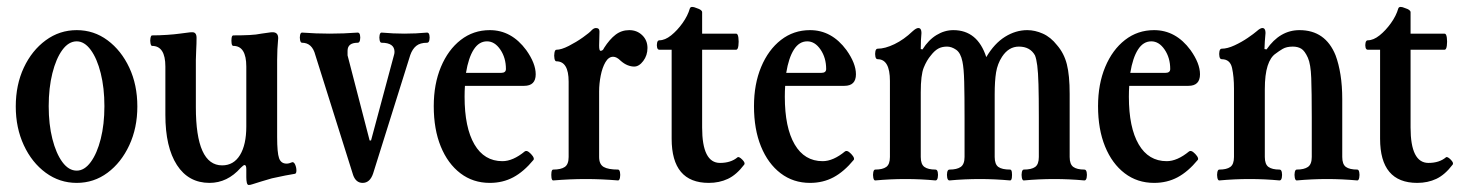

<svg xmlns="http://www.w3.org/2000/svg" viewBox="-20 -511 4178 548"><path d="M199 11Q150 11 110.5 -18Q71 -47 48 -96.5Q25 -146 25 -207Q25 -269 48 -318Q71 -367 110.5 -396Q150 -425 199 -425Q248 -425 287 -396Q326 -367 349 -318Q372 -269 372 -207Q372 -146 349 -96.5Q326 -47 287 -18Q248 11 199 11ZM199 -24Q221 -24 239 -48.5Q257 -73 267.5 -114.5Q278 -156 278 -208Q278 -260 267.5 -302Q257 -344 239 -368.5Q221 -393 199 -393Q176 -393 158 -368.5Q140 -344 129.5 -302Q119 -260 119 -208Q119 -156 129.5 -114.5Q140 -73 158 -48.5Q176 -24 199 -24Z M690 17Q686 17 684.5 10.5Q683 4 683 -5V-28Q683 -40 678 -40Q675 -40 667 -32Q629 11 578 11Q518 11 485 -40Q452 -91 452 -183V-321Q452 -380 414 -380Q411 -380 409.5 -387.5Q408 -395 409.5 -402.5Q411 -410 414 -410Q435 -410 457 -411.5Q479 -413 493 -415Q511 -417 516.5 -418Q522 -419 529 -419Q541 -419 541 -403Q541 -386 540 -368.5Q539 -351 539 -340V-205Q539 -39 614 -39Q647 -39 665 -68.5Q683 -98 683 -150V-321Q683 -380 646 -380Q642 -380 641 -387.5Q640 -395 641 -402.5Q642 -410 646 -410Q672 -410 692 -411Q712 -412 726 -415Q742 -417 747.5 -418Q753 -419 758 -419Q774 -419 774 -402Q771 -370 771 -340V-120Q771 -75 776.5 -59.5Q782 -44 798 -44Q805 -44 814 -48Q819 -49 822.5 -41Q826 -33 826 -24.5Q826 -16 822 -15Q815 -14 794 -10Q773 -6 756 -2Q738 3 725.5 7Q713 11 700 15Q694 17 690 17Z M1015 11Q996 11 988 -11L880 -354Q871 -389 842 -389Q838 -389 836.5 -396.5Q835 -404 836.5 -411Q838 -418 842 -418Q882 -415 921 -415Q961 -415 1001 -418Q1006 -418 1007.5 -411Q1009 -404 1007.5 -396.5Q1006 -389 1001 -389Q972 -389 972 -366Q972 -362 972 -358.5Q972 -355 972 -353L1035 -110H1039L1104 -352Q1106 -358 1106 -363Q1106 -389 1069 -389Q1065 -389 1063.5 -396.5Q1062 -404 1063.5 -411Q1065 -418 1069 -418Q1103 -415 1134 -415Q1167 -415 1199 -418Q1204 -418 1205.5 -411Q1207 -404 1205.5 -396.5Q1204 -389 1199 -389Q1179 -389 1168 -380Q1157 -371 1151 -354L1045 -16Q1036 11 1015 11Z M1378 11Q1330 11 1294 -16.5Q1258 -44 1238 -93Q1218 -142 1218 -208Q1218 -271 1238.5 -320Q1259 -369 1295 -397Q1331 -425 1378 -425Q1440 -425 1482 -368Q1509 -330 1509 -299Q1509 -266 1476 -266H1307Q1306 -251 1306 -235Q1306 -147 1334 -99Q1362 -51 1414 -51Q1444 -51 1478 -79Q1483 -82 1489.5 -77Q1496 -72 1500.5 -65.5Q1505 -59 1503 -55Q1475 -21 1445 -5Q1415 11 1378 11ZM1370 -393Q1347 -393 1332 -369.5Q1317 -346 1310 -303H1410Q1424 -303 1424 -314Q1424 -346 1408 -369.5Q1392 -393 1370 -393Z M1559 4Q1555 4 1554 -4Q1553 -12 1554 -19.5Q1555 -27 1559 -27Q1581 -27 1592 -34.5Q1603 -42 1603 -63V-278Q1603 -336 1568 -336Q1564 -336 1562.5 -344Q1561 -352 1562.5 -360.5Q1564 -369 1568 -369Q1582 -369 1603.5 -380Q1625 -391 1644 -404.5Q1663 -418 1669 -425Q1675 -431 1681 -431Q1691 -431 1691 -421Q1691 -410 1690.5 -400.5Q1690 -391 1690 -381Q1690 -366 1694 -366Q1701 -366 1704 -374Q1720 -399 1737 -412Q1754 -425 1776 -425Q1798 -425 1813 -410.5Q1828 -396 1828 -374Q1828 -353 1816 -337Q1804 -321 1790 -321Q1781 -321 1771 -325Q1761 -329 1751 -338Q1740 -349 1730 -349Q1717 -349 1708 -333.5Q1699 -318 1694.5 -295Q1690 -272 1690 -250V-63Q1690 -42 1703 -34.5Q1716 -27 1744 -27Q1748 -27 1749.5 -19.5Q1751 -12 1749.5 -4Q1748 4 1744 4Q1720 2 1697.5 1Q1675 0 1652 0Q1629 0 1606 1Q1583 2 1559 4Z M2003 11Q1897 11 1897 -115V-369H1862Q1857 -369 1855.5 -375.5Q1854 -382 1855.5 -389Q1857 -396 1862 -396Q1878 -396 1895.5 -410Q1913 -424 1928 -445Q1943 -466 1949 -487Q1952 -495 1968 -488Q1984 -483 1984 -476V-415H2081Q2086 -415 2087.5 -403.5Q2089 -392 2087.5 -380.5Q2086 -369 2081 -369H1984V-147Q1984 -46 2035 -46Q2066 -46 2085 -62Q2089 -65 2098.5 -55.5Q2108 -46 2104 -41Q2082 -12 2057.5 -0.5Q2033 11 2003 11Z M2292 11Q2244 11 2208 -16.5Q2172 -44 2152 -93Q2132 -142 2132 -208Q2132 -271 2152.5 -320Q2173 -369 2209 -397Q2245 -425 2292 -425Q2354 -425 2396 -368Q2423 -330 2423 -299Q2423 -266 2390 -266H2221Q2220 -251 2220 -235Q2220 -147 2248 -99Q2276 -51 2328 -51Q2358 -51 2392 -79Q2397 -82 2403.5 -77Q2410 -72 2414.5 -65.5Q2419 -59 2417 -55Q2389 -21 2359 -5Q2329 11 2292 11ZM2284 -393Q2261 -393 2246 -369.5Q2231 -346 2224 -303H2324Q2338 -303 2338 -314Q2338 -346 2322 -369.5Q2306 -393 2284 -393Z M2478 4Q2474 4 2472.5 -4Q2471 -12 2472.5 -19.5Q2474 -27 2478 -27Q2499 -27 2509.5 -34.5Q2520 -42 2520 -63V-280Q2520 -342 2485 -342Q2480 -342 2478.5 -349.5Q2477 -357 2478.5 -364.5Q2480 -372 2485 -372Q2506 -372 2533 -385Q2560 -398 2585 -422Q2595 -431 2601 -431Q2610 -431 2610 -417Q2609 -406 2608.5 -395.5Q2608 -385 2608 -371L2613 -370Q2630 -397 2653 -411Q2676 -425 2701 -425Q2770 -425 2795 -348Q2818 -387 2848.5 -406Q2879 -425 2912 -425Q2934 -425 2956.5 -415Q2979 -405 2997 -382Q3017 -359 3025 -327.5Q3033 -296 3033 -243V-63Q3033 -42 3043.5 -34.5Q3054 -27 3075 -27Q3080 -27 3081.5 -19.5Q3083 -12 3081.5 -4Q3080 4 3075 4Q3054 2 3032 1Q3010 0 2989 0Q2967 0 2945.5 1Q2924 2 2902 4Q2898 4 2896.5 -4Q2895 -12 2896.5 -19.5Q2898 -27 2902 -27Q2924 -27 2934.5 -34.5Q2945 -42 2945 -63V-176Q2945 -235 2944 -270Q2943 -305 2940.5 -324Q2938 -343 2934 -353Q2920 -378 2888 -378Q2859 -378 2840 -349Q2827 -329 2823 -304.5Q2819 -280 2819 -242V-63Q2819 -42 2829.5 -34.5Q2840 -27 2863 -27Q2867 -27 2868 -19.5Q2869 -12 2868 -4Q2867 4 2863 4Q2841 2 2819.5 1Q2798 0 2777 0Q2755 0 2733 1Q2711 2 2690 4Q2685 4 2683.5 -4Q2682 -12 2683.5 -19.5Q2685 -27 2690 -27Q2711 -27 2722 -34.5Q2733 -42 2733 -63V-173Q2733 -239 2732 -277.5Q2731 -316 2727 -335Q2722 -360 2709 -369Q2696 -378 2683 -378Q2668 -378 2657.5 -372Q2647 -366 2637 -353Q2625 -339 2616.5 -318Q2608 -297 2608 -248V-63Q2608 -42 2618.5 -34.5Q2629 -27 2650 -27Q2655 -27 2656.5 -19.5Q2658 -12 2656.5 -4Q2655 4 2650 4Q2629 2 2608 1Q2587 0 2564 0Q2542 0 2521 1Q2500 2 2478 4Z M3274 11Q3226 11 3190 -16.5Q3154 -44 3134 -93Q3114 -142 3114 -208Q3114 -271 3134.5 -320Q3155 -369 3191 -397Q3227 -425 3274 -425Q3336 -425 3378 -368Q3405 -330 3405 -299Q3405 -266 3372 -266H3203Q3202 -251 3202 -235Q3202 -147 3230 -99Q3258 -51 3310 -51Q3340 -51 3374 -79Q3379 -82 3385.5 -77Q3392 -72 3396.5 -65.5Q3401 -59 3399 -55Q3371 -21 3341 -5Q3311 11 3274 11ZM3266 -393Q3243 -393 3228 -369.5Q3213 -346 3206 -303H3306Q3320 -303 3320 -314Q3320 -346 3304 -369.5Q3288 -393 3266 -393Z M3460 4Q3456 4 3454.5 -4Q3453 -12 3454.5 -19.5Q3456 -27 3460 -27Q3481 -27 3491.5 -34.5Q3502 -42 3502 -63V-258Q3502 -292 3496.5 -317Q3491 -342 3467 -342Q3462 -342 3460.5 -349.5Q3459 -357 3460.5 -364.5Q3462 -372 3467 -372Q3483 -372 3503.5 -381.5Q3524 -391 3541.5 -403Q3559 -415 3567 -422Q3577 -431 3583 -431Q3592 -431 3592 -417Q3591 -409 3590 -392.5Q3589 -376 3589 -371L3595 -370Q3633 -425 3689 -425Q3763 -425 3792 -353Q3801 -329 3806 -297.5Q3811 -266 3811 -228V-63Q3811 -42 3821.5 -34.5Q3832 -27 3854 -27Q3858 -27 3859.5 -19.5Q3861 -12 3859.5 -4Q3858 4 3854 4Q3832 2 3810.5 1Q3789 0 3768 0Q3746 0 3724.5 1Q3703 2 3681 4Q3677 4 3675.5 -4Q3674 -12 3675.5 -19.5Q3677 -27 3681 -27Q3702 -27 3713 -34.5Q3724 -42 3724 -63V-176Q3724 -249 3722.5 -288.5Q3721 -328 3713 -346Q3704 -366 3694 -372Q3684 -378 3670 -378Q3652 -378 3641 -371.5Q3630 -365 3621 -358Q3606 -348 3598 -323Q3590 -298 3590 -256V-63Q3590 -42 3600.5 -34.5Q3611 -27 3632 -27Q3637 -27 3638.5 -19.5Q3640 -12 3638.5 -4Q3637 4 3632 4Q3611 2 3590 1Q3569 0 3546 0Q3524 0 3503 1Q3482 2 3460 4Z M4025 11Q3919 11 3919 -115V-369H3884Q3879 -369 3877.5 -375.5Q3876 -382 3877.5 -389Q3879 -396 3884 -396Q3900 -396 3917.5 -410Q3935 -424 3950 -445Q3965 -466 3971 -487Q3974 -495 3990 -488Q4006 -483 4006 -476V-415H4103Q4108 -415 4109.5 -403.5Q4111 -392 4109.5 -380.5Q4108 -369 4103 -369H4006V-147Q4006 -46 4057 -46Q4088 -46 4107 -62Q4111 -65 4120.5 -55.5Q4130 -46 4126 -41Q4104 -12 4079.5 -0.5Q4055 11 4025 11Z"/></svg>

Font: Junicode Two Beta Condensed Medium
Style: Regular
Weight: 500
Width: 3
Designer: Peter S. Baker
Foundry: Briery Creek Software
Version: Version 1.053; ttfautohint (v1.8.4)